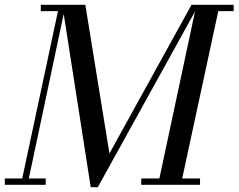

<svg xmlns="http://www.w3.org/2000/svg" viewBox="-45 -770 994 800"><path d="M333 10 214.5 -750H310.5L411 -130.5L753 -750H783L362.5 10ZM-25 0V-26.5H145.5V0ZM42 0 196.5 -723.5H125V-750H228.5L69.5 0ZM543.5 0V-26.5H788.5V0ZM613.5 0 773.5 -750H928.5V-723.5H864.5L708.5 0Z"/></svg>

Font: Bodoni Moda 9pt
Style: Italic
Weight: 400
Italic angle: -13°
Designer: Owen Earl
Foundry: indestructible type
Version: Version 2.005